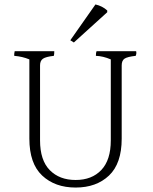

<svg xmlns="http://www.w3.org/2000/svg" viewBox="-20 -931 688 863"><path d="M462 -876 312 -740 296 -750 409 -911Q440 -904 462 -884ZM592 -701Q593 -698 593 -693Q593 -688 590 -680Q553 -676 540 -667.5Q527 -659 527 -637V-308Q527 -196 470 -142Q413 -88 320 -88Q227 -88 169.5 -142Q112 -196 112 -308V-664Q81 -677 44 -680Q43 -688 46 -701H224Q224 -686 222 -680Q186 -676 173 -667Q160 -658 160 -637V-300Q160 -211 203.5 -166.5Q247 -122 320 -122Q393 -122 435.5 -167Q478 -212 478 -300V-664Q443 -679 411 -680Q411 -695 414 -701Z"/></svg>

Font: Halant Light
Style: Regular
Weight: 300
Designer: Hitesh Malaviya (Devanagari), Satya Rajpurohit (Latin)
Foundry: Indian Type Foundry
Version: Version 1.101;PS 1.0;hotconv 1.0.78;makeotf.lib2.5.61930; tt